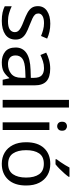

<svg xmlns="http://www.w3.org/2000/svg" viewBox="672 -1478 816 2201"><g transform="rotate(90 1080.5 -378.0)"><path d="M434 -148Q434 -70 376 -30Q318 10 220 10Q164 10 123.5 1Q83 -8 52 -24V-104Q84 -88 129.5 -74.5Q175 -61 222 -61Q289 -61 319 -82.5Q349 -104 349 -140Q349 -160 338 -176Q327 -192 298.5 -208Q270 -224 217 -244Q165 -264 128 -284Q91 -304 71 -332Q51 -360 51 -404Q51 -472 106.5 -509Q162 -546 252 -546Q301 -546 343.5 -536.5Q386 -527 423 -510L393 -440Q359 -454 322 -464Q285 -474 246 -474Q192 -474 163.5 -456.5Q135 -439 135 -409Q135 -387 148 -371.5Q161 -356 191.5 -341.5Q222 -327 273 -307Q324 -288 360 -268Q396 -248 415 -219.5Q434 -191 434 -148Z M767 -545Q865 -545 912 -502Q959 -459 959 -365V0H895L878 -76H874Q839 -32 800.5 -11Q762 10 694 10Q621 10 573 -28.5Q525 -67 525 -149Q525 -229 588 -272.5Q651 -316 782 -320L873 -323V-355Q873 -422 844 -448Q815 -474 762 -474Q720 -474 682 -461.5Q644 -449 611 -433L584 -499Q619 -518 667 -531.5Q715 -545 767 -545ZM793 -259Q693 -255 654.5 -227Q616 -199 616 -148Q616 -103 643.5 -82Q671 -61 714 -61Q782 -61 827 -98.5Q872 -136 872 -214V-262Z M1213 0H1125V-760H1213Z M1428 -737Q1448 -737 1463.5 -723.5Q1479 -710 1479 -681Q1479 -653 1463.5 -639Q1448 -625 1428 -625Q1406 -625 1391 -639Q1376 -653 1376 -681Q1376 -710 1391 -723.5Q1406 -737 1428 -737ZM1471 -536V0H1383V-536Z M2107 -269Q2107 -136 2039.5 -63Q1972 10 1857 10Q1786 10 1730.5 -22.5Q1675 -55 1643 -117.5Q1611 -180 1611 -269Q1611 -402 1678 -474Q1745 -546 1860 -546Q1933 -546 1988.5 -513.5Q2044 -481 2075.5 -419.5Q2107 -358 2107 -269ZM1702 -269Q1702 -174 1739.5 -118.5Q1777 -63 1859 -63Q1940 -63 1978 -118.5Q2016 -174 2016 -269Q2016 -364 1978 -418Q1940 -472 1858 -472Q1776 -472 1739 -418Q1702 -364 1702 -269ZM2007 -756Q1995 -738 1970 -709.5Q1945 -681 1916.5 -652.5Q1888 -624 1864 -606H1806V-618Q1821 -637 1838.5 -663Q1856 -689 1873 -716.5Q1890 -744 1901 -766H2007Z"/></g></svg>

Font: Noto Sans Nushu
Style: Regular
Weight: 400
Designer: Lisa Huang
Foundry: Lisa Huang
Version: Version 1.003; ttfautohint (v1.8.4.7-5d5b)